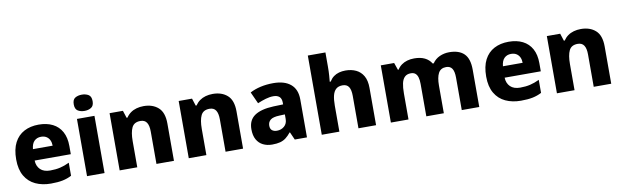

<svg xmlns="http://www.w3.org/2000/svg" viewBox="-47 -1286 5869 1814"><g transform="rotate(-10 2887.5 -378.5)"><path d="M309 -559Q387 -559 443.5 -530.5Q500 -502 530.5 -446.5Q561 -391 561 -309V-231H214Q216 -177 249 -145Q282 -113 343 -113Q396 -113 439 -123Q482 -133 528 -155V-30Q488 -9 442 0.5Q396 10 329 10Q246 10 181.5 -20Q117 -50 80.5 -112.5Q44 -175 44 -271Q44 -369 77 -432.5Q110 -496 170 -527.5Q230 -559 309 -559ZM312 -442Q273 -442 247.5 -417.5Q222 -393 217 -340H406Q406 -369 395.5 -392Q385 -415 364 -428.5Q343 -442 312 -442Z M844 -549V0H676V-549ZM761 -767Q797 -767 824 -751Q851 -735 851 -689Q851 -644 824 -627.5Q797 -611 761 -611Q723 -611 696.5 -627.5Q670 -644 670 -689Q670 -735 696.5 -751Q723 -767 761 -767Z M1316 -559Q1403 -559 1456.5 -511.5Q1510 -464 1510 -358V0H1342V-311Q1342 -368 1323 -397Q1304 -426 1263 -426Q1202 -426 1180 -380.5Q1158 -335 1158 -250V0H989V-549H1117L1140 -478H1148Q1166 -505 1191 -523Q1216 -541 1248 -550Q1280 -559 1316 -559Z M1979 -559Q2066 -559 2119.5 -511.5Q2173 -464 2173 -358V0H2005V-311Q2005 -368 1986 -397Q1967 -426 1926 -426Q1865 -426 1843 -380.5Q1821 -335 1821 -250V0H1652V-549H1780L1803 -478H1811Q1829 -505 1854 -523Q1879 -541 1911 -550Q1943 -559 1979 -559Z M2561 -560Q2668 -560 2727 -510.5Q2786 -461 2786 -364V0H2669L2636 -74H2632Q2609 -45 2584.5 -26Q2560 -7 2528.5 1.5Q2497 10 2451 10Q2403 10 2364.5 -9Q2326 -28 2304 -67Q2282 -106 2282 -166Q2282 -254 2343.5 -296Q2405 -338 2524 -343L2618 -346V-362Q2618 -402 2597.5 -420Q2577 -438 2541 -438Q2505 -438 2466 -426.5Q2427 -415 2387 -398L2336 -510Q2381 -534 2438 -547Q2495 -560 2561 -560ZM2567 -248Q2504 -246 2479 -225.5Q2454 -205 2454 -170Q2454 -139 2472 -125Q2490 -111 2518 -111Q2560 -111 2589 -136.5Q2618 -162 2618 -206V-250Z M3097 -627Q3097 -577 3094 -537.5Q3091 -498 3089 -480H3098Q3116 -509 3139 -526Q3162 -543 3191 -551Q3220 -559 3253 -559Q3310 -559 3354 -538Q3398 -517 3423.5 -473Q3449 -429 3449 -358V0H3280V-311Q3280 -369 3261.5 -397.5Q3243 -426 3202 -426Q3162 -426 3139 -405.5Q3116 -385 3106.5 -346Q3097 -307 3097 -250V0H2928V-760H3097Z M4248 -559Q4342 -559 4390.5 -511.5Q4439 -464 4439 -358V0H4271V-311Q4271 -371 4252.5 -398.5Q4234 -426 4196 -426Q4143 -426 4121 -384.5Q4099 -343 4099 -266V0H3931V-311Q3931 -350 3923 -375.5Q3915 -401 3899 -413.5Q3883 -426 3857 -426Q3820 -426 3798.5 -405.5Q3777 -385 3768.5 -346Q3760 -307 3760 -250V0H3591V-549H3719L3743 -480H3750Q3766 -506 3790 -523.5Q3814 -541 3845 -550Q3876 -559 3912 -559Q3972 -559 4013 -539Q4054 -519 4077 -481H4087Q4113 -520 4156 -539.5Q4199 -559 4248 -559Z M4818 -559Q4896 -559 4952.5 -530.5Q5009 -502 5039.5 -446.5Q5070 -391 5070 -309V-231H4723Q4725 -177 4758 -145Q4791 -113 4852 -113Q4905 -113 4948 -123Q4991 -133 5037 -155V-30Q4997 -9 4951 0.5Q4905 10 4838 10Q4755 10 4690.5 -20Q4626 -50 4589.5 -112.5Q4553 -175 4553 -271Q4553 -369 4586 -432.5Q4619 -496 4679 -527.5Q4739 -559 4818 -559ZM4821 -442Q4782 -442 4756.5 -417.5Q4731 -393 4726 -340H4915Q4915 -369 4904.5 -392Q4894 -415 4873 -428.5Q4852 -442 4821 -442Z M5511 -559Q5598 -559 5651.5 -511.5Q5705 -464 5705 -358V0H5537V-311Q5537 -368 5518 -397Q5499 -426 5458 -426Q5397 -426 5375 -380.5Q5353 -335 5353 -250V0H5184V-549H5312L5335 -478H5343Q5361 -505 5386 -523Q5411 -541 5443 -550Q5475 -559 5511 -559Z"/></g></svg>

Font: Noto Sans Hebrew ExtraBold
Style: Regular
Weight: 800
Designer: Monotype Design Team
Foundry: Monotype Imaging Inc.
Version: Version 2.003